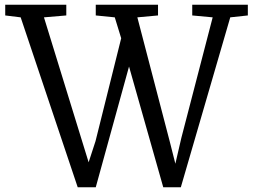

<svg xmlns="http://www.w3.org/2000/svg" viewBox="-20 -778 1068 808"><path d="M2 -713V-758H259V-713L165 -705L324 -189L353 -95L382 -184L490 -617L463 -705L383 -713V-758H645V-713L558 -705L695 -180L718 -89L743 -197L875 -705L789 -713V-758H1023V-713L949 -705L741 10H667L523 -498L383 10H307L67 -705Z"/></svg>

Font: Martel
Style: Regular
Weight: 400
Designer: Dan Reynolds
Foundry: Dan Reynolds
Version: Version 1.001; ttfautohint (v1.1) -l 5 -r 5 -G 72 -x 0 -D la